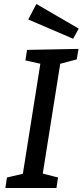

<svg xmlns="http://www.w3.org/2000/svg" viewBox="-20 -946 416 966"><path d="M7 0 15 -53 109 -75 93 -59 185 -638 198 -622 108 -642 116 -695 375 -700 366 -647 271 -622 285 -638 193 -59 186 -75 272 -53 264 0ZM348 -751 122 -848 163 -926 376 -802Z"/></svg>

Font: Bitter Thin Medium
Style: Italic
Weight: 500
Italic angle: -9°
Version: Version 3.021